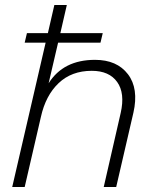

<svg xmlns="http://www.w3.org/2000/svg" viewBox="-20 -750 622 770"><path d="M361 -510Q449 -510 493 -452.5Q537 -395 515 -298L446 0H396L464 -297Q482 -376 450 -421Q418 -466 348 -466Q267 -466 215 -416.5Q163 -367 144 -281L79 0H29L163 -579H79L88 -617H172L198 -730H248L222 -617H392L383 -579H213L175 -416Q234 -510 361 -510Z"/></svg>

Font: Elaine Sans Light
Style: Italic
Weight: 300
Italic angle: -13°
Designer: Wei Huang
Foundry: Wei Huang
Version: Version 2.001;December 24, 2019;FontCreator 12.0.0.2547 64-b